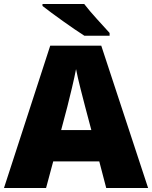

<svg xmlns="http://www.w3.org/2000/svg" viewBox="-20 -947 766 967"><path d="M404 -927H194V-917C242 -879 351 -801 405 -767H532V-781C499 -818 438 -882 404 -927ZM515 0H726L490 -717H233L0 0H212L248 -134H480ZM409 -409 440 -292H288L319 -409C331 -456 354 -550 363 -599C372 -550 399 -447 409 -409Z"/></svg>

Font: Noto Sans Gurmukhi Black
Style: Regular
Weight: 900
Designer: Jelle Bosma - Monotype Design Team
Foundry: Monotype Imaging Inc.
Version: Version 2.004